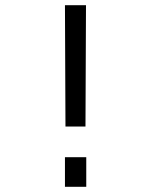

<svg xmlns="http://www.w3.org/2000/svg" viewBox="-20 -719 570 739"><path d="M230 0H312V-114H230ZM232 -232H309L311 -699H230Z"/></svg>

Font: TitilliumText22L
Style: 400 wt
Weight: 400
Designer: Campivisivi
Foundry: Campivisivi
Version: 1.000